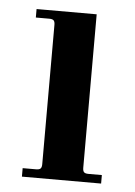

<svg xmlns="http://www.w3.org/2000/svg" viewBox="-42 -508 380 541"><g transform="rotate(5 148.0 -237.0)"><path d="M40 0V-24H78Q87 -24 90.5 -27.5Q94 -31 94 -40V-434Q94 -443 90.5 -446.5Q87 -450 78 -450H40V-474H210V-40Q210 -31 213.5 -27.5Q217 -24 226 -24H264V0Z"/></g></svg>

Font: Old Standard TT
Style: Bold
Weight: 700
Designer: Alexey Kryukov <alexios@thessalonica.org.ru>
Version: Version 2.2